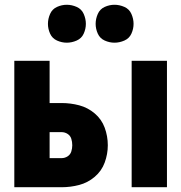

<svg xmlns="http://www.w3.org/2000/svg" viewBox="-20 -785 760 805"><path d="M532 0H680V-530H532ZM40 0H238Q276 0 312 -9.5Q348 -19 377 -43.5Q406 -68 419 -103.5Q432 -139 432 -176Q432 -214 419 -249.5Q406 -285 377 -309.5Q348 -334 312 -343.5Q276 -353 238 -353H188V-530H40ZM188 -122V-231H238Q252 -231 263.5 -223.5Q275 -216 279 -203Q283 -190 283 -176Q283 -163 279 -150Q275 -137 263.5 -129.5Q252 -122 238 -122ZM460 -606Q481 -606 501.5 -615Q522 -624 531 -644Q540 -664 540 -685Q540 -706 531 -726.5Q522 -747 501.5 -756Q481 -765 460 -765Q439 -765 419 -756Q399 -747 390 -726.5Q381 -706 381 -685Q381 -664 390 -644Q399 -624 419 -615Q439 -606 460 -606ZM260 -606Q281 -606 301.5 -615Q322 -624 331 -644Q340 -664 340 -685Q340 -706 331 -726.5Q322 -747 301.5 -756Q281 -765 260 -765Q239 -765 219 -756Q199 -747 190 -726.5Q181 -706 181 -685Q181 -664 190 -644Q199 -624 219 -615Q239 -606 260 -606Z"/></svg>

Font: Iosevka Sparkle Heavy
Style: Regular
Weight: 900
Designer: Belleve Invis
Foundry: Belleve Invis
Version: Version 4.5.0; ttfautohint (v1.8.3)